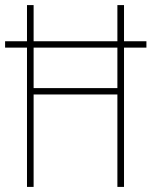

<svg xmlns="http://www.w3.org/2000/svg" viewBox="-20 -734 595 754"><path d="M86 0H112V-363H441V0H467V-547H555V-572H467V-714H441V-572H112V-714H86V-572H0V-547H86ZM112 -388V-547H441V-388Z"/></svg>

Font: Noto Sans Devanagari Condensed Thin
Style: Regular
Weight: 100
Width: 3
Designer: Jelle Bosma - Monotype Design Team
Foundry: Monotype Imaging Inc.
Version: Version 2.004